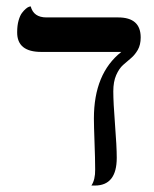

<svg xmlns="http://www.w3.org/2000/svg" viewBox="-20 -574 478 595"><path d="M331.1 -291Q331.1 -256.8 336.4 -188.5Q341.8 -120.1 341.8 -85Q341.8 1 273.9 1H263.2Q275.4 -17.1 274.9 -48.8Q274.9 -82 272.9 -133.5Q271 -185.1 271 -207Q271 -346.2 356 -413.1H107.9Q32.7 -413.1 33.2 -474.1Q33.2 -495.1 37.6 -510.5Q42 -525.9 48.1 -533.9Q54.2 -542 60.1 -546.9Q65.9 -551.8 70.3 -553.2L75.2 -554.2Q84 -520 124 -520H346.2Q416 -520 416 -458Q416 -435.1 407 -419.4Q397.9 -403.8 386 -393.8Q374 -383.8 361.6 -372.8Q349.1 -361.8 340.1 -341.3Q331.1 -320.8 331.1 -291Z"/></svg>

Font: Linux Biolinum O
Style: Bold
Weight: 700
Designer: Philipp H. Poll
Foundry: Philipp H. Poll
Version: Version 1.3.2